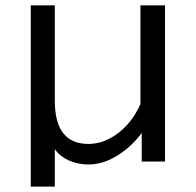

<svg xmlns="http://www.w3.org/2000/svg" viewBox="-20 -585 740 725"><path d="M96.2 119.6V-564.9H187V-204.1Q187 -41.5 314 -41.5Q364.7 -41.5 412.6 -72.8Q475.6 -114.3 510.3 -191.9V-564.9H603V24.9H515.1V-83Q478.5 -32.7 424.1 1.7Q369.6 36.1 314 36.1Q273.9 36.1 239.5 20.5Q205.1 4.9 187 -22V119.6Z"/></svg>

Font: FORM UDPGothic
Style: Regular
Weight: 400
Foundry: Pronama LLC
Version: Version 1.05101